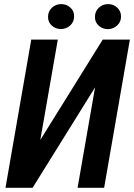

<svg xmlns="http://www.w3.org/2000/svg" viewBox="-20 -901 643 921"><path d="M173.3 -229.5 472.7 -710.9H603L479.5 0H352.1L436 -481.9L136.2 0H6.3L129.9 -710.9H257.3ZM210.4 -819.8Q210.4 -846.2 228.5 -863.5Q246.6 -880.9 272.9 -881.3Q297.9 -881.8 316.9 -865.2Q335.9 -848.6 335.4 -823.2Q335.9 -796.9 317.4 -779.5Q298.8 -762.2 273.4 -761.7Q248 -761.2 229.2 -777.6Q210.4 -793.9 210.4 -819.8ZM435.5 -818.8Q435.1 -845.7 453.4 -863.3Q471.7 -880.9 497.6 -881.3Q522.9 -881.8 541.7 -865Q560.5 -848.1 560.5 -822.3Q561 -796.4 542.2 -779.1Q523.4 -761.7 498 -761.2Q473.1 -760.7 454.3 -777.1Q435.5 -793.5 435.5 -818.8Z"/></svg>

Font: Roboto Condensed SemiBold
Style: Italic
Weight: 600
Italic angle: -12°
Designer: Christian Robertson
Foundry: Google
Version: Version 3.008; 2023